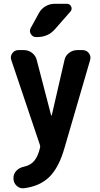

<svg xmlns="http://www.w3.org/2000/svg" viewBox="-20 -790 540 1037"><path d="M275.4 -769.5H340.8Q357.4 -769.5 364.3 -754.9Q371.1 -740.2 360.4 -727.5L276.4 -631.8Q239.3 -589.8 180.7 -589.8H174.8Q156.2 -589.8 146.5 -606.4Q136.7 -623 146.5 -639.6L190.4 -719.7Q203.1 -743.2 226.1 -756.3Q249 -769.5 275.4 -769.5ZM425.8 -519.5Q447.3 -519.5 460 -502.9Q472.7 -486.3 466.8 -465.8L328.1 9.8Q297.9 115.2 246.6 165.5Q195.3 215.8 110.4 226.6Q86.9 229.5 69.8 213.4Q52.7 197.3 52.7 172.9V171.9Q52.7 148.4 68.8 131.8Q85 115.2 109.4 110.4Q145.5 102.5 165.5 78.1Q185.5 53.7 196.3 7.8Q198.2 -1 195.3 -7.8L41 -465.8Q34.2 -485.4 46.4 -502.4Q58.6 -519.5 80.1 -519.5H108.4Q133.8 -519.5 153.3 -504.4Q172.9 -489.3 178.7 -464.8L255.9 -168Q256.8 -166 258.3 -166Q259.8 -166 259.8 -168L328.1 -464.8Q333 -489.3 353 -504.4Q373 -519.5 398.4 -519.5Z"/></svg>

Font: Rounded Mgen+ 2m bold
Style: Bold
Weight: 700
Designer: [Source Han Sans]
Ryoko NISHIZUKA  (kana & ideographs); Paul D. Hunt (Latin, Greek & Cyrillic); Wenlong ZHANG  (bopomofo
Version: Version 1.059.20150602